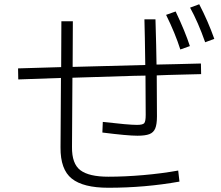

<svg xmlns="http://www.w3.org/2000/svg" viewBox="-20 -873 1040 904"><path d="M918 -853Q960 -772 989 -690L946 -674Q913 -768 875 -837ZM829 -640Q805 -716 762 -803L807 -819Q852 -724 874 -656ZM927 -524 847 -522Q760 -520 718 -518Q719 -443 719 -325Q719 -288 711 -268.5Q703 -249 683.5 -241.5Q664 -234 627 -234Q581 -234 462 -249L464 -299Q586 -285 625 -285Q652 -285 659 -293Q666 -301 666 -332Q666 -448 665 -517L611 -516L321 -507L319 -181Q318 -102 358.5 -71.5Q399 -41 490 -41Q567 -41 654 -48.5Q741 -56 819 -70L825 -18Q663 11 490 11Q372 11 318 -32Q264 -75 265 -179L267 -506L66 -499L65 -551L268 -557L269 -773H323L322 -558L664 -567Q662 -715 660 -782H712Q716 -649 717 -569L809 -571L926 -574Z"/></svg>

Font: IBM Plex Sans JP Light
Style: Regular
Weight: 300
Designer: Mike Abbink; Paul van der Laan; Pieter van Rosmalen; Wujin Sim; Yejin Wi; Jinhee Kim; Boomi Park; Yona Kim; Kichan Ma
Foundry: Sandoll Inc.
Version: Version 1.002